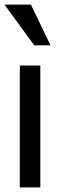

<svg xmlns="http://www.w3.org/2000/svg" viewBox="-20 -818 264 838"><path d="M156 0H66.5V-532H156ZM200.5 -620H129.5L-0.5 -798H115Z"/></svg>

Font: Myanmar Ethnic
Style: Regular
Weight: 400
Designer: Khon Soe Zaw Thu
Foundry: PaOh Unicode khonsoezawthu@gmail.com and @hotmail.com
Version: Version 1.01 September 27, 2016